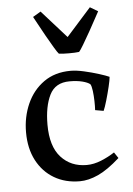

<svg xmlns="http://www.w3.org/2000/svg" viewBox="-51 -720 537 776"><g transform="rotate(-5 217.5 -332.5)"><path d="M362 -259 328 -265Q329 -280 328.5 -301.5Q328 -323 325.5 -343Q323 -363 318 -371Q308 -379 286.5 -384.5Q265 -390 235 -390Q177 -390 154 -343.5Q131 -297 131 -223Q131 -135 171 -91Q211 -47 275 -47Q304 -47 334.5 -59.5Q365 -72 389 -88L405 -64Q356 -20 316.5 -2Q277 16 242 16Q183 16 138 -10.5Q93 -37 67.5 -85.5Q42 -134 42 -200Q42 -262 65.5 -315Q89 -368 134 -400Q179 -432 243 -432Q266 -432 297 -425Q328 -418 356.5 -409Q385 -400 398 -394Q397 -381 390.5 -354Q384 -327 376 -299.5Q368 -272 362 -259ZM111 -662Q114 -657 126 -634.5Q138 -612 154 -583.5Q170 -555 183.5 -532.5Q197 -510 202 -505Q208 -504 219.5 -503.5Q231 -503 243 -503Q254 -503 266 -503.5Q278 -504 284 -505Q289 -510 302.5 -532.5Q316 -555 332 -583.5Q348 -612 360 -634.5Q372 -657 375 -662L343 -681L243 -569L143 -681Z"/></g></svg>

Font: Buenard
Style: Regular
Weight: 400
Version: Version 2.000